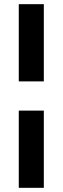

<svg xmlns="http://www.w3.org/2000/svg" viewBox="-20 -700 300 920"><path d="M70 -310V-680H190V-310ZM70 200V-170H190V200Z"/></svg>

Font: Cuprum
Style: Bold
Weight: 700
Designer: Jovanny Lemonad
Foundry: Jovanny Lemonad
Version: Version 2.000